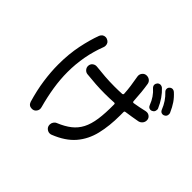

<svg xmlns="http://www.w3.org/2000/svg" viewBox="-177 -1084 1354 1354"><g transform="rotate(45 500.0 -406.5)"><path d="M953 -692Q954 -689 954.5 -686Q955 -683 955 -680Q955 -658 936 -650Q930 -647 924 -647Q904 -647 896 -667Q872 -729 825 -773Q816 -782 816 -794Q816 -806 824 -814Q834 -824 847 -824Q857 -824 867 -816Q896 -790 915.5 -761.5Q935 -733 953 -692ZM745 -730Q734 -741 734 -754Q734 -764 742 -774Q751 -785 766 -785Q777 -785 787 -777Q839 -729 871 -655Q873 -652 873 -649Q873 -646 873 -643Q873 -620 853 -612Q847 -609 841 -609Q821 -609 813 -630Q790 -691 745 -730ZM823 -579Q827 -580 834 -580Q850 -580 862.5 -568.5Q875 -557 875 -539Q875 -522 864.5 -509Q854 -496 837 -492Q783 -482 726 -474Q717 -473 717 -464V-431Q717 -325 696.5 -240Q676 -155 623 -93Q570 -31 471 8Q464 11 455 11Q439 11 425 -1Q411 -13 411 -34Q411 -48 419 -60Q427 -72 440 -77Q496 -100 533.5 -129.5Q571 -159 593 -201.5Q615 -244 624 -306Q633 -368 632 -456Q632 -465 623 -465Q578 -462 531 -462Q486 -462 440 -465Q394 -468 348 -473Q332 -475 321 -487.5Q310 -500 310 -516Q310 -536 324.5 -548Q339 -560 358 -558Q401 -553 448.5 -549.5Q496 -546 545 -546Q564 -546 582.5 -546.5Q601 -547 620 -548Q629 -550 629 -558Q627 -595 622 -630.5Q617 -666 609 -711Q606 -731 618.5 -746.5Q631 -762 651 -762Q668 -762 681 -752Q694 -742 697 -725Q708 -659 713 -567Q715 -558 723 -559Q748 -563 773 -568Q798 -573 823 -579ZM271 -745Q297 -734 297 -705Q297 -697 294 -689Q238 -544 238 -384Q238 -311 250 -235Q262 -159 284 -79Q286 -71 286 -66Q286 -50 274.5 -36.5Q263 -23 243 -23Q213 -23 203 -52Q177 -140 165.5 -221Q154 -302 154 -375Q154 -480 172 -567.5Q190 -655 215 -722Q227 -749 254 -749Q263 -749 271 -745Z"/></g></svg>

Font: Kiwi Maru Medium
Style: Regular
Weight: 500
Designer: Hiroki-Chan
Version: Version 1.100